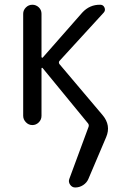

<svg xmlns="http://www.w3.org/2000/svg" viewBox="-20 -540 540 829"><path d="M80.1 -40V-480.5Q80.1 -496.1 91.8 -507.8Q103.5 -519.5 119.6 -519.5Q135.7 -519.5 147.5 -508.3Q159.2 -497.1 159.2 -480.5V-293.9Q159.2 -292 161.6 -291Q164.1 -290 165 -292L335 -485.4Q367.2 -520.5 413.1 -519.5Q425.8 -519.5 431.2 -507.3Q436.5 -495.1 427.7 -485.4L236.3 -276.4Q232.4 -270.5 236.3 -263.7L422.9 -43Q460 1 438.5 51.8L361.3 233.4Q354.5 249 338.9 259.3Q323.2 269.5 304.7 269.5Q291 269.5 282.7 257.3Q274.4 245.1 279.3 232.4L362.3 7.8Q365.2 0 360.4 -6.8L164.1 -246.1Q162.1 -248 160.6 -247.1Q159.2 -246.1 159.2 -244.1V-40Q159.2 -23.4 147.5 -11.7Q135.7 0 119.6 0Q103.5 0 91.8 -12.2Q80.1 -24.4 80.1 -40Z"/></svg>

Font: Rounded Mgen+ 2m regular
Style: Regular
Weight: 400
Designer: [Source Han Sans]
Ryoko NISHIZUKA  (kana & ideographs); Paul D. Hunt (Latin, Greek & Cyrillic); Wenlong ZHANG  (bopomofo
Version: Version 1.059.20150602